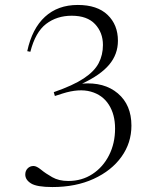

<svg xmlns="http://www.w3.org/2000/svg" viewBox="-20 -745 640 775"><path d="M201.5 -357.5 197 -373Q275 -400 318 -428.5Q361 -457 378.2 -490Q395.5 -523 395.5 -563.5Q395.5 -613.5 363.8 -647.5Q332 -681.5 269.5 -681.5Q209.5 -681.5 166.2 -648.5Q123 -615.5 102.5 -536L90 -538.5Q109.5 -629.5 161.5 -677.2Q213.5 -725 294 -725Q372.5 -725 414.2 -685Q456 -645 456 -580.5Q456 -526 420.8 -484Q385.5 -442 311.5 -407.5Q401 -414.5 455.8 -368Q510.5 -321.5 510.5 -238Q510.5 -168 470.2 -112Q430 -56 358 -23Q286 10 191.5 10Q129 10 105.5 -4.5Q82 -19 82 -40.5Q82 -55.5 91.5 -65.2Q101 -75 115.5 -75Q127.5 -75 145.8 -60Q164 -45 190.8 -29.8Q217.5 -14.5 255.5 -14.5Q310.5 -14.5 353.2 -42.5Q396 -70.5 420.2 -118.5Q444.5 -166.5 444.5 -226Q444.5 -283 419.2 -322.5Q394 -362 346.5 -375.2Q299 -388.5 232.5 -367.5Z"/></svg>

Font: Newsreader Display Light
Style: Regular
Weight: 300
Designer: Hugues Gentile
Foundry: Production Type
Version: Version 1.001